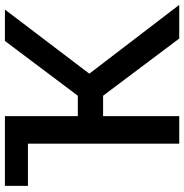

<svg xmlns="http://www.w3.org/2000/svg" viewBox="-4 -746 750 782"><g transform="rotate(-90 371.0 -355.0)"><path d="M461.9 -366.2 742.2 0H605L372.1 -310.1H289.1V0H176.8V-616.2H4.9V-710H289.1V-413.1H372.1L595.2 -710H723.1Z"/></g></svg>

Font: Rawline SemiBold
Style: Regular
Weight: 600
Designer: Matt McInerney, Pablo Impallari, Rodrigo Fuenzalida
Foundry: Matt McInerney, Pablo Impallari, Rodrigo Fuenzalida
Version: Version 4.020;PS 004.020;hotconv 1.0.88;makeotf.lib2.5.64775